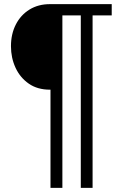

<svg xmlns="http://www.w3.org/2000/svg" viewBox="-20 -733 587 928"><path d="M224 175V-299.5H221.5Q161 -299.5 119 -328.8Q77 -358 55 -405.8Q33 -453.5 33 -509.5Q33 -568.5 56.5 -614.5Q80 -660.5 122.5 -686.8Q165 -713 221.5 -713H520V-658.5H427.5V175H370.5V-658.5H281.5V175Z"/></svg>

Font: Commissioner
Style: Regular
Weight: 400
Designer: Kostas Bartsokas
Foundry: Kostas Bartsokas
Version: Version 1.000; ttfautohint (v1.8.3)